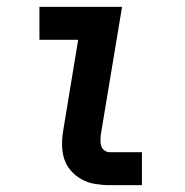

<svg xmlns="http://www.w3.org/2000/svg" viewBox="-20 -540 540 560"><path d="M300 0Q279 0 257.5 -3.5Q236 -7 218 -17Q200 -27 186.5 -42.5Q173 -58 167 -77.5Q161 -97 161 -119Q161 -141 165 -163L208 -424H95V-520H336L274 -147Q273 -138 273 -129.5Q273 -121 275.5 -113.5Q278 -106 285 -101Q292 -96 301 -96H394V0Z"/></svg>

Font: Iosevka Curly Slab
Style: Bold Italic
Weight: 700
Italic angle: -9°
Monospace: yes
Designer: Belleve Invis
Foundry: Belleve Invis
Version: Version 22.1.2; ttfautohint (v1.8.4)